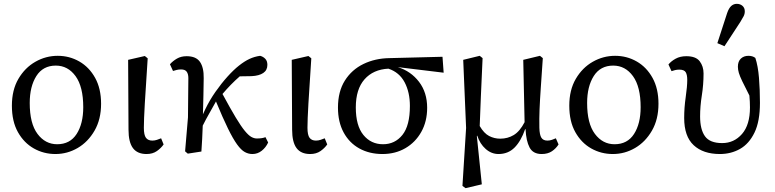

<svg xmlns="http://www.w3.org/2000/svg" viewBox="-20 -790 4041 1001"><path d="M269 13Q208 13 156.5 -16Q105 -45 73.5 -101Q42 -157 42 -239Q42 -321 76 -379Q110 -437 164.5 -468Q219 -499 281 -499Q342 -499 393.5 -469.5Q445 -440 476 -384Q507 -328 507 -249Q507 -168 473 -109Q439 -50 385 -18.5Q331 13 269 13ZM278 -38Q345 -38 379.5 -91.5Q414 -145 414 -231Q414 -338 374 -393Q334 -448 271 -448Q204 -448 169.5 -393.5Q135 -339 135 -253Q135 -146 175.5 -92Q216 -38 278 -38Z M744 13Q696 13 673 -18Q650 -49 650 -114L648 -478L735 -498L750 -486Q740 -338 735 -251Q730 -164 730 -124Q730 -86 741 -71.5Q752 -57 774 -57Q787 -57 798.5 -61Q810 -65 820 -69L833 -37Q820 -18 798 -2.5Q776 13 744 13Z M959 11 945 -1 960 -178 962 -383Q962 -404 953.5 -416Q945 -428 924 -428Q912 -428 901.5 -425.5Q891 -423 882 -420L866 -455Q881 -472 902.5 -484.5Q924 -497 953 -497Q1002 -497 1022.5 -467.5Q1043 -438 1042 -382Q1041 -342 1040.5 -292Q1040 -242 1038 -194L1050 -220Q1073 -268 1103.5 -311.5Q1134 -355 1166 -390.5Q1198 -426 1226 -448Q1255 -471 1281 -483Q1307 -495 1336 -499Q1352 -495 1363 -483.5Q1374 -472 1374 -452Q1374 -424 1352.5 -409.5Q1331 -395 1292 -393L1230 -392Q1206 -371 1183.5 -348Q1161 -325 1140 -300Q1181 -224 1209 -177.5Q1237 -131 1256.5 -107.5Q1276 -84 1290.5 -76Q1305 -68 1319 -68Q1348 -68 1364 -75L1378 -47Q1366 -21 1344.5 -4Q1323 13 1296 13Q1275 13 1256 2.5Q1237 -8 1216 -37Q1195 -66 1168.5 -120Q1142 -174 1106 -261Q1089 -230 1071.5 -199.5Q1054 -169 1037 -135Q1036 -100 1034 -65Q1032 -30 1030 0Z M1597 13Q1549 13 1526 -18Q1503 -49 1503 -114L1501 -478L1588 -498L1603 -486Q1593 -338 1588 -251Q1583 -164 1583 -124Q1583 -86 1594 -71.5Q1605 -57 1627 -57Q1640 -57 1651.5 -61Q1663 -65 1673 -69L1686 -37Q1673 -18 1651 -2.5Q1629 13 1597 13Z M1974 13Q1906 13 1853.5 -16Q1801 -45 1771.5 -99.5Q1742 -154 1742 -229Q1742 -313 1778 -370Q1814 -427 1875 -456.5Q1936 -486 2011 -487L2287 -494L2293 -411L2054 -440Q2122 -419 2164.5 -363.5Q2207 -308 2207 -228Q2207 -157 2176.5 -102.5Q2146 -48 2093.5 -17.5Q2041 13 1974 13ZM1835 -230Q1835 -135 1874.5 -86.5Q1914 -38 1977 -38Q2039 -38 2078 -86.5Q2117 -135 2117 -238Q2117 -309 2089.5 -361Q2062 -413 2005 -432Q1926 -428 1880.5 -376.5Q1835 -325 1835 -230Z M2391 179 2410 -123 2395 -478 2481 -499 2496 -487Q2491 -368 2487 -285.5Q2483 -203 2481 -133Q2503 -95 2530 -81Q2557 -67 2588 -67Q2627 -67 2658.5 -86Q2690 -105 2715 -153L2708 -478L2795 -499L2810 -487Q2804 -398 2799.5 -333.5Q2795 -269 2793 -219.5Q2791 -170 2792 -124Q2793 -87 2802.5 -72Q2812 -57 2834 -57Q2846 -57 2857.5 -61Q2869 -65 2878 -69L2892 -37Q2879 -16 2857.5 -1.5Q2836 13 2804 13Q2759 13 2741 -21Q2723 -55 2720 -116L2718 -117Q2696 -54 2662.5 -20.5Q2629 13 2579 13Q2542 13 2512 -13.5Q2482 -40 2468 -83L2466 -81L2492 171L2407 191Z M3175 13Q3114 13 3062.5 -16Q3011 -45 2979.5 -101Q2948 -157 2948 -239Q2948 -321 2982 -379Q3016 -437 3070.5 -468Q3125 -499 3187 -499Q3248 -499 3299.5 -469.5Q3351 -440 3382 -384Q3413 -328 3413 -249Q3413 -168 3379 -109Q3345 -50 3291 -18.5Q3237 13 3175 13ZM3184 -38Q3251 -38 3285.5 -91.5Q3320 -145 3320 -231Q3320 -338 3280 -393Q3240 -448 3177 -448Q3110 -448 3075.5 -393.5Q3041 -339 3041 -253Q3041 -146 3081.5 -92Q3122 -38 3184 -38Z M3733 13Q3646 13 3596.5 -33Q3547 -79 3547 -175Q3547 -229 3555 -284Q3563 -339 3563 -374Q3563 -400 3555 -413.5Q3547 -427 3521 -427Q3510 -427 3499.5 -424.5Q3489 -422 3481 -419L3465 -454Q3479 -471 3502.5 -484Q3526 -497 3558 -497Q3608 -497 3628 -470.5Q3648 -444 3648 -407Q3648 -349 3639 -292.5Q3630 -236 3630 -183Q3630 -115 3655.5 -79.5Q3681 -44 3745 -44Q3807 -44 3848.5 -91.5Q3890 -139 3890 -230Q3890 -259 3887 -292Q3863 -339 3850 -366Q3837 -393 3832 -410Q3827 -427 3827 -442Q3827 -470 3842.5 -484.5Q3858 -499 3882 -499Q3904 -499 3918 -488Q3932 -446 3937 -384Q3942 -322 3942 -254Q3942 -157 3913.5 -98.5Q3885 -40 3838 -13.5Q3791 13 3733 13ZM3720 -565 3771 -722Q3780 -748 3792.5 -759Q3805 -770 3821 -770Q3839 -770 3851 -759.5Q3863 -749 3863 -731Q3863 -717 3857 -705.5Q3851 -694 3840 -676L3757 -549Z"/></svg>

Font: Source Serif 4 SmText
Style: Regular
Weight: 400
Designer: Frank Grießhammer
Foundry: Adobe
Version: Version 4.005;hotconv 1.1.0;makeotfexe 2.6.0